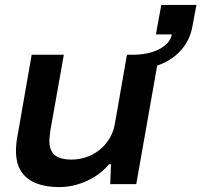

<svg xmlns="http://www.w3.org/2000/svg" viewBox="-20 -750 820 782"><path d="M221 12Q167 12 127.5 -3.5Q88 -19 66.5 -51.5Q45 -84 45 -136Q45 -152 47 -169.5Q49 -187 53 -206L109 -527H240L185 -218Q184 -206 182.5 -196Q181 -186 181 -177Q181 -148 192 -131Q203 -114 223.5 -107Q244 -100 271 -100Q301 -100 330 -109.5Q359 -119 383.5 -138Q408 -157 425 -184.5Q442 -212 448 -246L497 -527H628L535 0H429L432 -81H424Q398 -50 364.5 -29.5Q331 -9 294.5 1.5Q258 12 221 12ZM509 -466 519 -527Q585 -527 629 -550Q673 -573 680 -610H615L637 -730H780L764 -644Q754 -588 719.5 -548Q685 -508 631.5 -487Q578 -466 509 -466Z"/></svg>

Font: Archivo SemiExpanded SemiBold
Style: Italic
Weight: 600
Width: 6
Italic angle: -10°
Designer: Hector Gatti
Foundry: Omnibus-Type
Version: Version 2.001